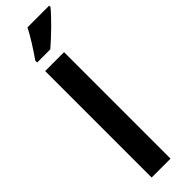

<svg xmlns="http://www.w3.org/2000/svg" viewBox="-329 -974 969 969"><g transform="rotate(-45 155.5 -489.5)"><path d="M311 -970V-979H156C133 -934 99 -881 65 -832V-819H159C207 -860 281 -932 311 -970ZM198 0V-760H63V0Z"/></g></svg>

Font: Noto Sans Devanagari UI Condensed
Style: Bold
Weight: 700
Width: 3
Designer: Jelle Bosma - Monotype Design Team
Foundry: Monotype Imaging Inc.
Version: Version 2.004